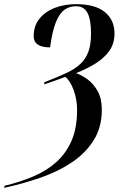

<svg xmlns="http://www.w3.org/2000/svg" viewBox="-37 -744 588 924"><path d="M-15 150Q60 132 123.5 105Q187 78 234 36Q281 -6 307.5 -67Q334 -128 334 -215Q334 -266 317 -311.5Q300 -357 277 -374Q253 -365 227 -355.5Q201 -346 176 -338V-348Q238 -372 281 -392Q324 -412 350 -436.5Q376 -461 388.5 -495.5Q401 -530 401 -582Q401 -650 384 -682Q367 -714 329 -714Q298 -714 274 -697.5Q250 -681 232.5 -638.5Q215 -596 204 -516Q125 -516 125 -570Q125 -619 152.5 -653.5Q180 -688 226.5 -706Q273 -724 329 -724Q421 -724 467.5 -686Q514 -648 514 -583Q514 -534 489 -499Q464 -464 422 -438Q380 -412 329 -392Q356 -383 384.5 -362Q413 -341 433 -305.5Q453 -270 453 -216Q453 -132 414.5 -70Q376 -8 310 36.5Q244 81 159.5 110.5Q75 140 -17 160Z"/></svg>

Font: Noto Serif Display ExtraCondensed SemiBold
Style: Italic
Weight: 600
Width: 2
Italic angle: -12°
Designer: Monotype Design Team
Foundry: Monotype Imaging Inc.
Version: Version 2.009